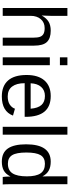

<svg xmlns="http://www.w3.org/2000/svg" viewBox="668 -1434 775 2152"><g transform="rotate(90 1056.0 -357.5)"><path d="M154 -438Q183 -490 222.5 -514Q262 -538 323 -538Q409 -538 450 -495.5Q491 -453 491 -352V0H402V-335Q402 -391 392 -418Q382 -445 358.5 -457.5Q335 -470 294 -470Q232 -470 194.5 -427Q157 -384 157 -312V0H69V-725H157V-536Q157 -506 155 -474.5Q153 -443 153 -438Z M622 -641V-725H710V-641ZM622 0V-528H710V0Z M912 -246Q912 -155 949.5 -105.5Q987 -56 1060 -56Q1117 -56 1151.5 -79Q1186 -102 1198 -137L1275 -115Q1228 10 1060 10Q943 10 881.5 -60Q820 -130 820 -268Q820 -398 881.5 -468Q943 -538 1056 -538Q1289 -538 1289 -257V-246ZM1198 -313Q1191 -396 1156 -434.5Q1121 -473 1055 -473Q991 -473 953.5 -430.5Q916 -388 913 -313Z M1401 0V-725H1489V0Z M1956 -85Q1931 -34 1891 -12Q1851 10 1791 10Q1691 10 1644 -57.5Q1597 -125 1597 -262Q1597 -538 1791 -538Q1851 -538 1891 -516Q1931 -494 1956 -446H1957L1956 -505V-725H2044V-109Q2044 -26 2047 0H1963Q1961 -8 1959.5 -36Q1958 -64 1958 -85ZM1689 -265Q1689 -154 1718.5 -106Q1748 -58 1814 -58Q1889 -58 1922.5 -110Q1956 -162 1956 -271Q1956 -375 1922.5 -424Q1889 -473 1815 -473Q1748 -473 1718.5 -424Q1689 -375 1689 -265Z"/></g></svg>

Font: TharLon
Style: Regular
Weight: 400
Designer: Sai Zin Di Di Zone
Foundry: Sai Zin Di Di Zone, Sun Tun
Version: Version 1.003 September 27 2012